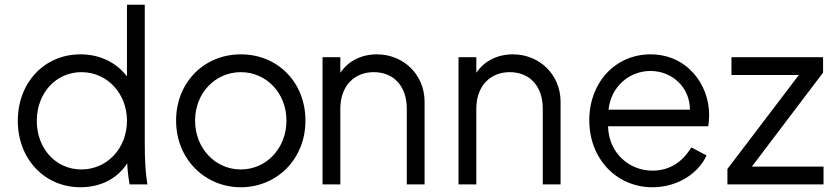

<svg xmlns="http://www.w3.org/2000/svg" viewBox="-20 -777 3512 809"><path d="M319 12C403 12 475 -24 516 -89C517 -63 520 -36 526 0H601C593 -52 590 -97 590 -175V-757H515V-455C472 -512 403 -548 319 -548C167 -548 55 -429 55 -268C55 -107 168 12 319 12ZM135 -268C135 -385 216 -473 323 -473C431 -473 515 -384 515 -268C515 -152 431 -63 323 -63C215 -63 135 -151 135 -268Z M995 12C1144 12 1267 -104 1267 -269C1267 -430 1150 -548 995 -548C839 -548 722 -429 722 -269C722 -107 843 12 995 12ZM802 -269C802 -385 887 -473 995 -473C1102 -473 1187 -385 1187 -269C1187 -152 1102 -63 995 -63C887 -63 802 -152 802 -269Z M1339 0H1414V-319C1414 -415 1473 -473 1555 -473C1637 -473 1694 -416 1694 -319V0H1769V-348C1769 -462 1681 -548 1568 -548C1502 -548 1446 -519 1414 -470V-536H1339Z M1912 0H1987V-319C1987 -415 2046 -473 2128 -473C2210 -473 2267 -416 2267 -319V0H2342V-348C2342 -462 2254 -548 2141 -548C2075 -548 2019 -519 1987 -470V-536H1912Z M2729 12C2838 12 2924 -49 2957 -122L2893 -156C2859 -100 2807 -58 2729 -58C2633 -58 2545 -130 2542 -245H2964C2967 -262 2968 -280 2968 -293C2968 -421 2875 -548 2721 -548C2574 -548 2463 -431 2463 -270C2463 -107 2579 12 2729 12ZM2544 -315C2555 -415 2634 -478 2721 -478C2811 -478 2887 -410 2887 -315Z M3045 0H3450V-75H3148L3448 -471V-536H3062V-461H3346L3045 -65Z"/></svg>

Font: Mluvka
Style: Regular
Weight: 400
Designer: Modified by Jiří Krblich, Original typeface by Gumpita Rahayu
Foundry: Gumpita Rahayu & Jiří Krblich
Version: Version 2.000;Glyphs 3.1.1 (3134)